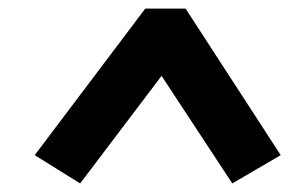

<svg xmlns="http://www.w3.org/2000/svg" viewBox="-20 -732 717 448"><path d="M635 -370 522 -304 357 -555 167 -304 61 -370 319 -712H413Z"/></svg>

Font: Literata 12pt ExtraBold
Style: Italic
Weight: 800
Italic angle: -2°
Designer: Latin by Veronika Burian and Jose Scaglione. Greek by Irene Vlachou. Cyrillic by Vera Evstafieva
Foundry: TypeTogether
Version: Version 3.002